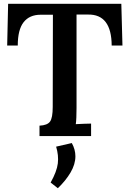

<svg xmlns="http://www.w3.org/2000/svg" viewBox="-20 -720 687 1016"><path d="M571 -479Q570 -645 446 -643H385V-149Q385 -122 384 -98.5Q383 -75 381 -63Q399 -64 423.5 -65Q448 -66 462 -66V0H189V-55Q231 -57 245 -77Q259 -97 259 -154L260 -642H195Q136 -642 105 -602.5Q74 -563 74 -479H18L23 -700H622L628 -479ZM286 276 248 246Q281 187 286 144.5Q291 102 277 56L360 37Q379 71 379 107Q379 149 353.5 192.5Q328 236 286 276Z"/></svg>

Font: Lora SemiBold
Style: Regular
Weight: 600
Designer: Olga Karpushina, Alexei Vanyashin (Cyrillic)
Foundry: Cyreal
Version: Version 3.011; ttfautohint (v1.8.4.7-5d5b)